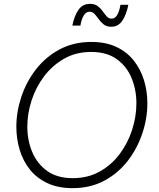

<svg xmlns="http://www.w3.org/2000/svg" viewBox="-20 -968 824 998"><path d="M558 -829Q534 -829 519 -841Q504 -853 493 -868.5Q482 -884 471.5 -895.5Q461 -907 445 -907Q427 -907 415 -887Q403 -867 398 -835H356Q366 -885 387.5 -916.5Q409 -948 448 -948Q472 -948 487.5 -936.5Q503 -925 513.5 -910Q524 -895 534.5 -883Q545 -871 560 -871Q594 -871 606 -943H647Q638 -895 617 -862Q596 -829 558 -829ZM357 10Q282 10 226.5 -16Q171 -42 135.5 -86.5Q100 -131 82.5 -188.5Q65 -246 65 -309Q65 -387 91 -465Q117 -543 167 -607.5Q217 -672 289.5 -711Q362 -750 455 -750Q530 -750 585 -724Q640 -698 675.5 -653Q711 -608 728.5 -551Q746 -494 746 -431Q746 -353 720 -275Q694 -197 644.5 -132.5Q595 -68 522.5 -29Q450 10 357 10ZM358 -42Q437 -42 498.5 -76.5Q560 -111 602.5 -168Q645 -225 667 -294Q689 -363 689 -431Q689 -501 664 -562Q639 -623 587 -660.5Q535 -698 454 -698Q375 -698 313.5 -663Q252 -628 209 -571Q166 -514 144 -445.5Q122 -377 122 -309Q122 -239 147.5 -178Q173 -117 225 -79.5Q277 -42 358 -42Z"/></svg>

Font: Be Vietnam Pro ExtraLight
Style: Italic
Weight: 200
Italic angle: -12°
Designer: Lam Bao, Tony Le, Vietanh Nguyen
Foundry: Yellow Type Foundry
Version: Version 1.002; ttfautohint (v1.8.3)